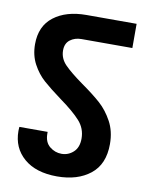

<svg xmlns="http://www.w3.org/2000/svg" viewBox="-76 -684 567 750"><g transform="rotate(10 208.0 -309.5)"><path d="M140 -478Q140 -446 164 -421.5Q188 -397 237 -362Q284 -329 313 -303Q342 -277 363 -238.5Q384 -200 384 -149Q384 -69 333.5 -29Q283 11 202 11Q118 11 70.5 -30Q23 -71 23 -138Q23 -146 23.5 -149.5Q24 -153 24 -154H136V-147Q136 -113 157 -96Q178 -79 204 -79Q231 -79 251 -97.5Q271 -116 271 -151Q271 -191 244.5 -220.5Q218 -250 164 -289Q119 -322 92 -346Q65 -370 46.5 -404.5Q28 -439 28 -483Q28 -555 77 -592.5Q126 -630 206 -630H405V-534H203Q177 -534 158.5 -520Q140 -506 140 -478Z"/></g></svg>

Font: Pragati Narrow
Style: Bold
Weight: 700
Designer: Hector Gatti, Marcela Romero, Pablo Cosgaya and Nicolas Silva
Foundry: Omnibus-Type
Version: Version 1.010; ttfautohint (v1.3)